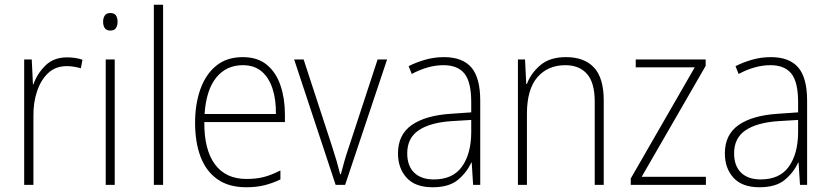

<svg xmlns="http://www.w3.org/2000/svg" viewBox="-20 -780 3502 810"><path d="M263 -538Q299 -538 328 -528L321 -492Q307 -496 292.5 -498.5Q278 -501 262 -501Q215 -501 184 -472.5Q153 -444 136.5 -395.5Q120 -347 121 -288V0H82V-529H114L119 -424H121Q136 -468 171 -503Q206 -538 263 -538Z M445 -725Q463 -725 469.5 -714.5Q476 -704 476 -688Q476 -672 469 -661.5Q462 -651 445 -651Q429 -651 422 -661.5Q415 -672 415 -688Q415 -704 422 -714.5Q429 -725 445 -725ZM464 -529V0H426V-529Z M668 0H629V-760H668Z M1004 -539Q1067 -539 1106 -506.5Q1145 -474 1163.5 -419Q1182 -364 1182 -297V-265H842Q841 -149 886.5 -87Q932 -25 1020 -25Q1060 -25 1092 -33Q1124 -41 1163 -61V-23Q1130 -7 1095.5 1.5Q1061 10 1019 10Q945 10 897 -24Q849 -58 826 -119Q803 -180 803 -262Q803 -341 825.5 -404Q848 -467 892.5 -503Q937 -539 1004 -539ZM1004 -505Q935 -505 892.5 -453Q850 -401 843 -299H1144Q1145 -358 1130 -405Q1115 -452 1084 -478.5Q1053 -505 1004 -505Z M1396 0 1221 -529H1261L1382 -159Q1402 -98 1415 -45H1418Q1425 -71 1432.5 -98.5Q1440 -126 1451 -157L1573 -529H1613L1436 0Z M1853 -539Q1931 -539 1968.5 -495.5Q2006 -452 2006 -355V0H1976L1970 -94H1968Q1949 -52 1911.5 -21Q1874 10 1805 10Q1732 10 1695.5 -30Q1659 -70 1659 -133Q1659 -212 1717 -252.5Q1775 -293 1882 -300L1968 -306V-349Q1968 -434 1939.5 -469.5Q1911 -505 1851 -505Q1819 -505 1786 -496Q1753 -487 1717 -468L1704 -501Q1738 -518 1775.5 -528.5Q1813 -539 1853 -539ZM1885 -269Q1795 -263 1746.5 -230.5Q1698 -198 1698 -133Q1698 -80 1727.5 -51.5Q1757 -23 1810 -23Q1890 -23 1928.5 -76.5Q1967 -130 1968 -219V-274Z M2368 -539Q2445 -539 2486 -495Q2527 -451 2527 -356V0H2489V-351Q2489 -431 2456.5 -468Q2424 -505 2365 -505Q2291 -505 2247 -454Q2203 -403 2203 -300V0H2165V-529H2195L2200 -426H2203Q2219 -470 2259 -504.5Q2299 -539 2368 -539Z M2958 0H2641V-27L2911 -496H2662V-529H2957V-502L2687 -34H2958Z M3232 -539Q3310 -539 3347.5 -495.5Q3385 -452 3385 -355V0H3355L3349 -94H3347Q3328 -52 3290.5 -21Q3253 10 3184 10Q3111 10 3074.5 -30Q3038 -70 3038 -133Q3038 -212 3096 -252.5Q3154 -293 3261 -300L3347 -306V-349Q3347 -434 3318.5 -469.5Q3290 -505 3230 -505Q3198 -505 3165 -496Q3132 -487 3096 -468L3083 -501Q3117 -518 3154.5 -528.5Q3192 -539 3232 -539ZM3264 -269Q3174 -263 3125.5 -230.5Q3077 -198 3077 -133Q3077 -80 3106.5 -51.5Q3136 -23 3189 -23Q3269 -23 3307.5 -76.5Q3346 -130 3347 -219V-274Z"/></svg>

Font: Noto Sans Telugu SemiCondensed ExtraLight
Style: Regular
Weight: 200
Width: 4
Designer: Jelle Bosma - Monotype Design Team
Foundry: Monotype Imaging Inc.
Version: Version 2.005; ttfautohint (v1.8.4.7-5d5b)